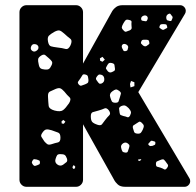

<svg xmlns="http://www.w3.org/2000/svg" viewBox="-20 -720 755 740"><path d="M82 0Q71 0 63 -8Q55 -16 55 -27V-673Q55 -684 63 -692Q71 -700 82 -700H273Q284 -700 292 -692Q300 -684 300 -673V-475L413 -678Q418 -686 427.5 -693Q437 -700 453 -700H674Q683 -700 689.5 -693.5Q696 -687 696 -678Q696 -672 693 -667L513 -365L710 -33Q713 -29 713 -22Q713 -13 706.5 -6.5Q700 0 691 0H463Q443 0 433.5 -9.5Q424 -19 422 -23L300 -241V-27Q300 -16 292 -8Q284 0 273 0ZM643 -658Q639 -663 637 -666Q635 -669 629 -666Q619 -661 621 -649Q622 -643 625.5 -641.5Q629 -640 635 -639Q640 -638 641 -641Q642 -644 644 -648Q647 -655 643 -658ZM547 -657Q541 -663 532 -659Q523 -655 524 -646Q525 -641 527.5 -640.5Q530 -640 535 -639Q540 -638 542.5 -638Q545 -638 547 -642Q552 -651 547 -657ZM478 -643Q468 -646 464 -642Q460 -638 455 -629Q450 -620 449.5 -615Q449 -610 456 -603Q462 -596 466.5 -598Q471 -600 480 -603Q486 -606 487 -609.5Q488 -613 487 -619Q486 -629 487 -635Q488 -641 478 -643ZM609 -627Q603 -627 600 -626Q597 -625 595 -619Q593 -614 596 -612Q599 -610 603 -607Q609 -603 614 -607Q619 -610 622.5 -611.5Q626 -613 624 -618Q623 -625 619.5 -626Q616 -627 609 -627ZM227 -591Q216 -601 209 -602.5Q202 -604 189 -597Q175 -589 168.5 -582.5Q162 -576 165 -560Q168 -544 176.5 -541.5Q185 -539 201 -537Q220 -535 232 -531.5Q244 -528 252 -546Q260 -564 250.5 -571Q241 -578 227 -591ZM555 -559Q554 -565 550 -566Q546 -567 539 -567Q532 -567 529 -566Q526 -565 524 -559Q522 -554 524.5 -551.5Q527 -549 531 -545Q539 -539 545 -543Q551 -547 554 -549.5Q557 -552 555 -559ZM466 -549Q457 -553 452 -548Q447 -543 451 -534Q454 -529 455.5 -525.5Q457 -522 464 -523Q470 -524 471.5 -527.5Q473 -531 474 -537Q475 -544 466 -549ZM128 -540Q125 -549 114 -550Q104 -551 100 -541Q96 -531 103 -525Q111 -518 120 -524Q130 -530 128 -540ZM169 -495Q160 -503 154.5 -507.5Q149 -512 139 -506Q128 -499 127 -492Q126 -485 129 -473Q131 -461 136 -457Q141 -453 153 -452Q164 -451 169 -454.5Q174 -458 179 -469Q183 -478 180 -483Q177 -488 169 -495ZM375 -501 365 -495 366 -486 375 -482 384 -490ZM423 -456Q422 -465 421 -470Q420 -475 411 -477Q402 -479 398.5 -475.5Q395 -472 391 -464Q387 -458 389 -454.5Q391 -451 395 -446Q402 -438 411 -442Q418 -445 421 -447.5Q424 -450 423 -456ZM308 -433Q300 -435 297.5 -430Q295 -425 290 -418Q285 -410 281.5 -406Q278 -402 283 -395Q289 -388 294 -390Q299 -392 308 -395Q315 -398 318 -400.5Q321 -403 321 -411Q320 -421 318.5 -426Q317 -431 308 -433ZM382 -416Q381 -429 370 -432Q363 -434 359.5 -431.5Q356 -429 352 -423Q349 -418 350 -415Q351 -412 355 -407Q359 -401 362 -398.5Q365 -396 371 -398Q383 -403 382 -416ZM498 -403 485 -408 481 -396 483 -383 498 -388ZM228 -367Q219 -377 212.5 -379.5Q206 -382 194 -377Q180 -371 172 -367Q164 -363 165 -347Q166 -325 167.5 -312.5Q169 -300 190 -294Q213 -288 223 -295.5Q233 -303 246 -322Q256 -338 247.5 -345.5Q239 -353 228 -367ZM439 -370Q431 -376 426 -375Q421 -374 413 -368Q400 -359 405 -345Q408 -335 411 -329.5Q414 -324 425 -324Q435 -324 437 -329.5Q439 -335 442 -345Q445 -354 446 -359Q447 -364 439 -370ZM476 -303Q468 -311 462.5 -313Q457 -315 447 -311Q438 -306 439 -300.5Q440 -295 441 -285Q442 -278 445.5 -276.5Q449 -275 455 -273Q465 -271 470.5 -268.5Q476 -266 481 -274Q486 -284 484.5 -289.5Q483 -295 476 -303ZM400 -294Q391 -306 382.5 -302Q374 -298 360 -294Q347 -290 338.5 -288Q330 -286 330 -272Q330 -256 335.5 -250Q341 -244 356 -239Q368 -235 373 -241Q378 -247 385 -257Q394 -269 401 -275.5Q408 -282 400 -294ZM224 -258 217 -252 218 -244 226 -243 232 -251ZM525 -248Q519 -253 515 -250Q511 -247 504 -243Q497 -239 494 -236.5Q491 -234 492 -227Q495 -217 497 -211.5Q499 -206 509 -205Q519 -204 523 -208.5Q527 -213 531 -222Q535 -231 534 -236Q533 -241 525 -248ZM179 -218Q166 -222 158.5 -221Q151 -220 143 -208Q136 -198 140 -192Q144 -186 151 -175Q158 -167 163 -164Q168 -161 178 -164Q193 -169 203 -171Q213 -173 213 -189Q213 -206 204 -209Q195 -212 179 -218ZM568 -177Q562 -179 559 -174Q556 -170 553 -167.5Q550 -165 553 -161Q557 -157 560 -157Q563 -157 568 -158Q573 -160 576 -161.5Q579 -163 579 -169Q579 -174 576 -174.5Q573 -175 568 -177ZM474 -166Q465 -174 455 -168Q444 -161 447 -150Q449 -141 451.5 -137Q454 -133 462 -132Q471 -131 472.5 -136Q474 -141 477 -149Q479 -155 479 -158.5Q479 -162 474 -166ZM238 -109Q234 -120 229 -123Q224 -126 212 -126Q203 -126 200 -121.5Q197 -117 194 -107Q190 -94 201 -86Q212 -78 223 -85Q231 -91 236 -95Q241 -99 238 -109ZM525 -107 512 -105 514 -100H520ZM122 -105Q116 -106 112.5 -106.5Q109 -107 106 -102Q102 -96 103 -92.5Q104 -89 108 -84Q112 -80 115 -80.5Q118 -81 123 -83Q128 -85 131 -86.5Q134 -88 134 -94Q134 -100 131 -101.5Q128 -103 122 -105ZM617 -99Q612 -106 608 -106Q604 -106 597 -103Q589 -100 585 -98Q581 -96 581 -88Q581 -79 585.5 -77.5Q590 -76 598 -74Q607 -71 612.5 -67.5Q618 -64 624 -73Q630 -81 626.5 -86Q623 -91 617 -99ZM270 -78 264 -84 259 -76 262 -69 269 -71Z"/></svg>

Font: Rubik Moonrocks
Style: Regular
Weight: 400
Designer: Hubert and Fischer, NaN
Foundry: Hubert and Fischer, NaN
Version: Version 2.200